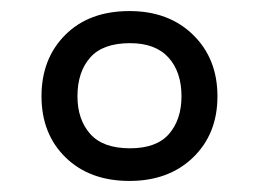

<svg xmlns="http://www.w3.org/2000/svg" viewBox="-20 -744 468 347"><path d="M214 -417Q142 -417 98.5 -459.5Q55 -502 55 -570Q55 -638 98 -681Q141 -724 214 -724Q285 -724 329 -681Q373 -638 373 -570Q373 -502 329 -459.5Q285 -417 214 -417ZM215 -476Q263 -476 285.5 -502Q308 -528 308 -570Q308 -614 284.5 -640Q261 -666 215 -666Q166 -666 143 -640Q120 -614 120 -570Q120 -528 143 -502Q166 -476 215 -476Z"/></svg>

Font: Noto Sans Old Permic
Style: Regular
Weight: 400
Designer: Monotype Design Team
Foundry: Monotype Imaging Inc.
Version: Version 2.001; ttfautohint (v1.8.4.7-5d5b)